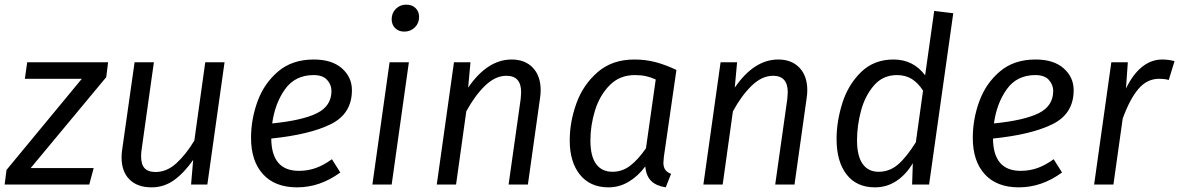

<svg xmlns="http://www.w3.org/2000/svg" viewBox="-32 -794 5073 826"><path d="M425 -462 100 -71H371L352 0H-12L-4 -63L320 -455H75L85 -526H433Z M491 -117Q491 -135 494 -153L547 -526H630L578 -156Q575 -137 575 -122Q575 -86 590.5 -70Q606 -54 637 -54Q685 -54 726 -91Q767 -128 804 -189L851 -526H934L860 0H790L799 -106Q759 -49 716 -18.5Q673 12 620 12Q559 12 525 -22Q491 -56 491 -117Z M1135 -198Q1136 -59 1254 -59Q1292 -59 1326 -71Q1360 -83 1396 -109L1432 -52Q1345 12 1246 12Q1151 12 1099.5 -44.5Q1048 -101 1048 -201Q1048 -281 1076 -358Q1104 -435 1164.5 -486.5Q1225 -538 1318 -538Q1396 -538 1439 -500Q1482 -462 1482 -406Q1482 -305 1391.5 -260Q1301 -215 1135 -198ZM1394 -403Q1394 -429 1375.5 -450Q1357 -471 1317 -471Q1238 -471 1194.5 -410.5Q1151 -350 1139 -263Q1269 -276 1331.5 -307Q1394 -338 1394 -403Z M1653 0H1570L1644 -526H1727ZM1653 -711Q1653 -738 1671 -756Q1689 -774 1716 -774Q1741 -774 1756 -759Q1771 -744 1771 -721Q1771 -694 1752.5 -676Q1734 -658 1707 -658Q1683 -658 1668 -673Q1653 -688 1653 -711Z M2294 -406Q2294 -388 2291 -370L2239 0H2156L2208 -368Q2210 -390 2210 -397Q2210 -468 2147 -468Q2099 -468 2055 -425.5Q2011 -383 1974 -315L1930 0H1847L1921 -526H1992L1982 -417Q2065 -538 2169 -538Q2227 -538 2260.5 -502.5Q2294 -467 2294 -406Z M2878 -493 2824 -119Q2822 -99 2822 -94Q2822 -76 2829.5 -64.5Q2837 -53 2855 -46L2832 12Q2792 6 2770 -15Q2748 -36 2744 -78Q2713 -36 2672.5 -12Q2632 12 2586 12Q2507 12 2463 -42.5Q2419 -97 2419 -190Q2419 -270 2448 -350Q2477 -430 2539.5 -484Q2602 -538 2697 -538Q2746 -538 2789 -526.5Q2832 -515 2878 -493ZM2508 -190Q2508 -122 2532.5 -88.5Q2557 -55 2603 -55Q2645 -55 2679 -81Q2713 -107 2747 -156L2789 -452Q2767 -462 2746.5 -466.5Q2726 -471 2699 -471Q2634 -471 2591 -427.5Q2548 -384 2528 -319.5Q2508 -255 2508 -190Z M3441 -406Q3441 -388 3438 -370L3386 0H3303L3355 -368Q3357 -390 3357 -397Q3357 -468 3294 -468Q3246 -468 3202 -425.5Q3158 -383 3121 -315L3077 0H2994L3068 -526H3139L3129 -417Q3212 -538 3316 -538Q3374 -538 3407.5 -502.5Q3441 -467 3441 -406Z M4069 -737 3965 0H3892L3895 -92Q3866 -43 3824.5 -15.5Q3783 12 3732 12Q3653 12 3610 -43.5Q3567 -99 3567 -196Q3567 -272 3592 -351Q3617 -430 3672.5 -484Q3728 -538 3812 -538Q3897 -538 3948 -470L3987 -747ZM3655 -191Q3655 -123 3679 -89Q3703 -55 3748 -55Q3795 -55 3831.5 -86.5Q3868 -118 3908 -182L3939 -404Q3918 -437 3891 -454Q3864 -471 3827 -471Q3766 -471 3727.5 -426Q3689 -381 3672 -317Q3655 -253 3655 -191Z M4240 -198Q4241 -59 4359 -59Q4397 -59 4431 -71Q4465 -83 4501 -109L4537 -52Q4450 12 4351 12Q4256 12 4204.5 -44.5Q4153 -101 4153 -201Q4153 -281 4181 -358Q4209 -435 4269.5 -486.5Q4330 -538 4423 -538Q4501 -538 4544 -500Q4587 -462 4587 -406Q4587 -305 4496.5 -260Q4406 -215 4240 -198ZM4499 -403Q4499 -429 4480.5 -450Q4462 -471 4422 -471Q4343 -471 4299.5 -410.5Q4256 -350 4244 -263Q4374 -276 4436.5 -307Q4499 -338 4499 -403Z M5021 -531 4996 -450Q4979 -455 4954 -455Q4903 -455 4866 -412Q4829 -369 4798 -284L4758 0H4675L4749 -526H4820L4812 -413Q4842 -475 4881.5 -506.5Q4921 -538 4968 -538Q4995 -538 5021 -531Z"/></svg>

Font: Fira Sans Book
Style: Italic
Weight: 350
Italic angle: -8°
Designer: bBox Type GmbH & Carrois Corporate GbR & Edenspiekermann AG
Foundry: bBox Type GmbH & Carrois Corporate GbR & Edenspiekermann AG
Version: Version 4.301